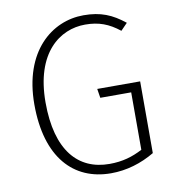

<svg xmlns="http://www.w3.org/2000/svg" viewBox="-84 -825 832 912"><g transform="rotate(-10 331.5 -369.0)"><path d="M379 -750C226 -750 76 -629 76 -373C76 -117 198 12 379 12C454 12 526 -10 590 -48V-394H383L390 -350H539V-73C491 -48 443 -33 379 -33C228 -33 130 -141 130 -373C130 -613 257 -705 379 -705C445 -705 492 -687 544 -646L576 -679C516 -727 462 -750 379 -750Z"/></g></svg>

Font: Glow Sans SC Normal Light
Style: Regular
Weight: 300
Designer: Ryoko NISHIZUKA (kana, bopomofo & ideographs); Paul D. Hunt (Latin, Greek & Cyrillic); Sandoll Communications, Soo-young
Version: Version 0.93